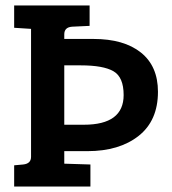

<svg xmlns="http://www.w3.org/2000/svg" viewBox="-20 -685 630 705"><path d="M216 -227H288Q434 -227 434 -336Q434 -402 396.5 -423.5Q359 -445 277 -445H216ZM216 -559V-542H323Q435 -542 497.5 -492Q560 -442 560 -348Q560 -242 489 -186Q418 -130 301 -130H216V-84L312 -81V0H32V-78L65 -81Q94 -84 94 -109V-579L32 -583V-665H309V-590L245 -587Q216 -585 216 -559Z"/></svg>

Font: Bree Serif
Style: Regular
Weight: 400
Designer: Veronika Burian, Jos Scaglione
Foundry: TypeTogether
Version: Version 1.001